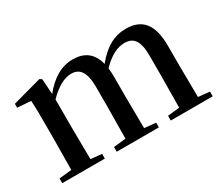

<svg xmlns="http://www.w3.org/2000/svg" viewBox="-96 -782 1187 1022"><g transform="rotate(-30 497.0 -271.5)"><path d="M777 0H963V-29L893 -36L891 -232V-351C891 -486 840 -543 741 -543C672 -543 610 -511 551 -437C532 -511 485 -543 415 -543C345 -543 285 -507 229 -438L223 -532L210 -541L31 -492V-468L114 -462C117 -412 117 -369 117 -302V-232L115 -37L38 -29V0H300V-29L232 -36L230 -232V-404C280 -455 327 -481 370 -481C421 -481 450 -446 450 -354V-232L448 -37L373 -29V0H632V-29L562 -36L560 -232V-353C560 -372 559 -390 557 -406C608 -459 654 -481 697 -481C751 -481 780 -450 780 -354V-232L778 -37L705 -29V0Z"/></g></svg>

Font: Noto Serif CJK JP SemiBold
Style: Regular
Weight: 600
Designer: Ryoko NISHIZUKA 西塚涼子 (kana & ideographs); Frank Grießhammer (Latin, Greek & Cyrillic); Wenlong ZHANG 张文龙 (bopomofo); San
Foundry: Adobe
Version: Version 2.001;hotconv 1.1.0;makeotfexe 2.6.0